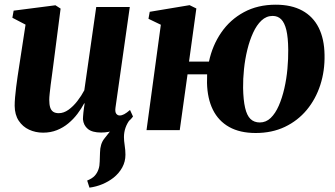

<svg xmlns="http://www.w3.org/2000/svg" viewBox="-20 -568 1464 838"><path d="M370.5 251 360.5 220Q382.5 211 393.5 199Q404.5 187 410 170.5Q415 156 415.2 137.2Q415.5 118.5 416.5 98.5Q417 60 435.2 37.2Q453.5 14.5 468.5 -5L549.5 -49Q535 -31 528 -11Q521 9 521 30.5Q521 45.5 524.2 66.5Q527.5 87.5 527.5 107.5Q527.5 137.5 513.5 163Q499.5 188.5 475 208Q453 225 426.5 236Q400 247 370.5 251ZM168 11Q135 11 107 -2Q79 -15 61.8 -41Q44.5 -67 44 -106Q44 -122.5 45.8 -143.5Q47.5 -164.5 50.5 -187.8Q53.5 -211 56.8 -234.2Q60 -257.5 63.5 -278L91.5 -460.5L34 -490.5L39.5 -521.5L222 -545L244.5 -530.5L213 -286.5Q210.5 -265.5 207.2 -242.5Q204 -219.5 201.2 -198Q198.5 -176.5 196.8 -159.5Q195 -142.5 195 -132.5Q195 -112 199 -99.2Q203 -86.5 212.2 -80.2Q221.5 -74 236.5 -74Q258 -74 278.8 -88.8Q299.5 -103.5 317.5 -126.8Q335.5 -150 348 -174L400 -537.5H546.5L484 -98Q481.5 -80 487.2 -72Q493 -64 502.5 -64Q511.5 -64 522 -69.5Q532.5 -75 547.5 -88L560.5 -59.5Q551.5 -46.5 531.5 -30Q511.5 -13.5 483.5 -1.5Q455.5 10.5 421.5 10.5Q382.5 10.5 363.5 -5.2Q344.5 -21 342 -47.5Q342 -51.5 342.5 -59.2Q343 -67 344 -76.8Q345 -86.5 346.5 -97Q348 -107.5 349.5 -116.5L347.5 -117Q335 -93.5 317.8 -70.8Q300.5 -48 278.2 -29.5Q256 -11 228.5 0Q201 11 168 11Z M805 -299H892Q907 -370 945.8 -426.2Q984.5 -482.5 1044.8 -515Q1105 -547.5 1183.5 -547.5Q1252 -547.5 1299.2 -521.8Q1346.5 -496 1371 -447Q1395.5 -398 1396.5 -328.5Q1398 -259 1378 -197.2Q1358 -135.5 1318.8 -88.2Q1279.5 -41 1223.2 -14.2Q1167 12.5 1096 12.5Q1027 12.5 980.2 -13.8Q933.5 -40 909.2 -89Q885 -138 883.5 -206.5Q883.5 -215.5 883.8 -225Q884 -234.5 884 -243.5H798.5L764.5 0H619.5L682 -460L628 -486L633.5 -516.5L807.5 -545.5L837 -531ZM1170 -498.5Q1142.5 -498.5 1121.2 -478.5Q1100 -458.5 1084.8 -425.2Q1069.5 -392 1059.5 -351Q1049.5 -310 1045 -266.8Q1040.5 -223.5 1041 -184Q1042 -131 1049.8 -97.5Q1057.5 -64 1073.2 -48.8Q1089 -33.5 1114 -33.5Q1141 -33.5 1161.5 -53.2Q1182 -73 1196.8 -106.8Q1211.5 -140.5 1221 -182Q1230.5 -223.5 1234.5 -267.5Q1238.5 -311.5 1238 -351.5Q1237.5 -404.5 1229.8 -436.8Q1222 -469 1207.2 -483.8Q1192.5 -498.5 1170 -498.5Z"/></svg>

Font: Merriweather 72pt ExtraBold
Style: Italic
Weight: 800
Italic angle: -7.8°
Version: Version 2.101